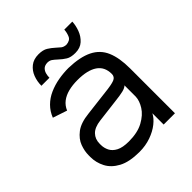

<svg xmlns="http://www.w3.org/2000/svg" viewBox="-185 -781 914 914"><g transform="rotate(-45 272.0 -323.5)"><path d="M231 11Q163 11 123 -10.5Q83 -32 65.5 -66Q48 -100 48 -137V-150Q48 -177 59 -207Q70 -237 100.5 -260.5Q131 -284 189 -290L314 -305Q362 -310 381 -317.5Q400 -325 400 -345Q400 -393 365 -416.5Q330 -440 264 -440Q230 -440 202.5 -433Q175 -426 155.5 -411Q136 -396 126 -372L54 -396Q66 -427 88.5 -449.5Q111 -472 141.5 -485.5Q172 -499 206 -505Q240 -511 274 -511Q350 -509 395.5 -486.5Q441 -464 460.5 -418.5Q480 -373 480 -302V0H404V-76Q393 -54 368 -34Q343 -14 307.5 -1.5Q272 11 231 11ZM230 -60Q289 -60 327.5 -81Q366 -102 384.5 -131.5Q403 -161 404 -188Q404 -206 404 -229Q404 -252 404 -264Q396 -255 375.5 -250Q355 -245 318 -241L204 -227Q163 -222 143.5 -202Q124 -182 124 -151V-143Q124 -122 133.5 -103Q143 -84 166 -72Q189 -60 230 -60ZM348 -538Q318 -538 301 -548.5Q284 -559 268 -574Q254 -587 244.5 -593.5Q235 -600 220 -600Q202 -599 193 -590Q184 -581 180.5 -568Q177 -555 177 -542H123Q123 -571 133 -597.5Q143 -624 164.5 -641Q186 -658 219 -658Q249 -658 266.5 -647Q284 -636 297 -624Q310 -612 319.5 -604.5Q329 -597 345 -596Q372 -598 380 -616Q388 -634 389 -654H443Q442 -629 432 -602Q422 -575 401.5 -556.5Q381 -538 348 -538Z"/></g></svg>

Font: Nata Sans
Style: Regular
Weight: 400
Designer: Daniel Uzquiano Cruz
Version: Version 1.001